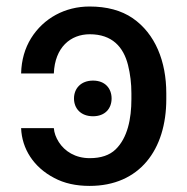

<svg xmlns="http://www.w3.org/2000/svg" viewBox="-20 -573 587 602"><path d="M46.2 -171.2C48.7 -106.2 85.6 -48.7 149.5 -15.3C181.1 1.8 218.4 9.9 261 9.9C417.3 9.9 501.4 -103.3 501.4 -262.1V-280.5C501.4 -380.3 467 -467 396 -516C360.1 -540.5 315 -552.6 260.7 -552.6C184.3 -552.6 116.8 -516.3 77.4 -453.1C57.9 -421.5 47.2 -384.6 46.2 -342.7H148.8C152 -424.7 201.3 -465.6 261.4 -465.6C332 -465.6 367.2 -425.4 381.4 -369C388.5 -340.6 392 -311.1 392 -280.5V-262.1C392 -201 380 -140.6 342.3 -104.4C323.5 -86.3 296.5 -77.1 261.4 -77.1C215.9 -77.1 182.9 -98.7 164.4 -127.5C155.2 -142 149.9 -156.6 148.8 -171.2ZM271.7 -208.5C309.7 -208.5 329.9 -233 329.9 -264.2C329.9 -295.5 309.7 -320.3 271.7 -320.3C233.7 -320.3 212 -295.5 212 -264.2C212 -233 233.3 -208.5 271.7 -208.5Z"/></svg>

Font: Inter 465
Style: Regular
Weight: 400
Designer: Rasmus Andersson
Foundry: rsms
Version: Version 3.019;Glyphs 3.1.2 (3151)